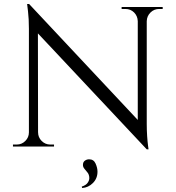

<svg xmlns="http://www.w3.org/2000/svg" viewBox="-20 -735 881 963"><path d="M126 -715 707 -95 716 14 135 -605ZM128 -71V0H45V-10Q45 -10 54 -10Q63 -10 64 -10Q89 -10 107 -28Q125 -46 125 -71ZM171 -71Q171 -46 189 -28Q207 -10 232 -10Q233 -10 242 -10Q251 -10 251 -10V0H168V-71ZM126 -715 170 -659 171 0H125V-590Q125 -641 120.5 -678Q116 -715 116 -715ZM716 -700V-114Q716 -82 718 -52.5Q720 -23 722.5 -4.5Q725 14 725 14H716L671 -39V-700ZM796 -700V-690Q796 -690 787 -690Q778 -690 778 -690Q753 -690 735 -672.5Q717 -655 716 -629H713V-700ZM590 -700H673V-629H671Q670 -655 652.5 -672.5Q635 -690 609 -690Q609 -690 600 -690Q591 -690 590 -690ZM396 92Q396 78 405.5 71Q415 64 427 64Q450 64 459.5 85.5Q469 107 469 126Q469 160 446 183Q423 206 392 208L390 201Q411 194 419.5 182Q428 170 428 158Q428 149 425 141Q422 133 417 128Q411 120 403.5 111.5Q396 103 396 92Z"/></svg>

Font: Cinzel
Style: Regular
Weight: 400
Designer: Natanael Gama
Version: Version 2.000